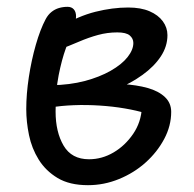

<svg xmlns="http://www.w3.org/2000/svg" viewBox="-20 -527 568 563"><path d="M238 16Q184 16 149 -5Q114 -26 93.5 -59Q73 -92 65 -131Q57 -170 57 -207Q57 -251 64.5 -300.5Q72 -350 85 -395.5Q98 -441 114 -471Q121 -484 131 -492Q141 -500 153 -503.5Q165 -507 178 -507Q190 -507 196.5 -499.5Q203 -492 203 -479Q203 -464 194 -441Q185 -418 173 -385Q161 -352 152 -306.5Q143 -261 143 -200Q143 -140 166.5 -100Q190 -60 241 -60Q279 -60 313 -80Q347 -100 370.5 -134.5Q394 -169 396 -212L407 -195Q381 -203 346 -209Q311 -215 272 -217.5Q233 -220 195.5 -218.5Q158 -217 130 -212L131 -277Q185 -278 228.5 -289.5Q272 -301 304.5 -319.5Q337 -338 354 -359.5Q371 -381 371 -401Q371 -414 360.5 -423Q350 -432 324 -432Q295 -432 267.5 -424.5Q240 -417 212 -405Q184 -393 150 -380Q136 -376 124.5 -383.5Q113 -391 114 -403Q114 -417 128 -429.5Q142 -442 156 -448Q210 -480 260 -492.5Q310 -505 356 -505Q393 -505 418.5 -494Q444 -483 457.5 -464.5Q471 -446 471 -424Q471 -391 451.5 -361.5Q432 -332 398 -307.5Q364 -283 323 -266Q282 -249 239 -242L246 -281Q296 -283 338.5 -280.5Q381 -278 413 -269Q445 -260 463.5 -242.5Q482 -225 482 -199Q482 -158 461.5 -119.5Q441 -81 407 -50.5Q373 -20 329 -2Q285 16 238 16Z"/></svg>

Font: Shantell Sans
Style: Regular
Weight: 400
Designer: Stephen Nixon, Anya Danilova, Shantell Martin
Foundry: Arrow Type
Version: Version 1.008;[ac192a2d6]